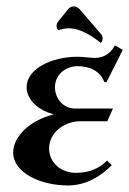

<svg xmlns="http://www.w3.org/2000/svg" viewBox="-20 -565 397 590"><path d="M289.6 -433.3C294.4 -438 295.4 -442.4 295.4 -447.3C295.4 -452.1 293.5 -457.3 289.6 -461.2L225.8 -535.6C220.5 -541.7 213.4 -545.4 206.5 -545.4C200.4 -545.4 194.1 -542.5 189.2 -536.6L159.7 -500.2C156.2 -496.1 153.8 -491.2 153.8 -486.3C153.8 -478.3 156.2 -475.1 159.7 -472.4C168.5 -475.1 178.5 -478 191.2 -478C214.1 -478 245.1 -468.8 289.6 -433.3ZM20.5 -96.2C20.5 -35.6 101.8 4.9 189 4.9C243.2 4.9 289.1 -22.5 323.5 -57.4L309.1 -71.5C283 -45.2 250 -33.9 213.1 -33.9C169.4 -33.9 130.9 -63.7 130.9 -108.9C130.9 -158.9 179.7 -192.4 225.6 -192.4H309.6L327.1 -231.4H210.9C174.8 -231.4 148.9 -261.7 148.9 -296.9C148.9 -336.2 182.4 -361.6 218.3 -361.6C257.6 -361.6 288.3 -345.2 300.3 -313.5L307.1 -312.3L357.4 -411.9L333 -425.5C320.8 -401.6 298.6 -387 272.5 -387C265.6 -387 256.8 -387.7 247.6 -388.7C237.5 -389.6 226.8 -390.6 217.8 -390.6C139.6 -390.6 61.8 -354 61.8 -296.9C61.8 -263.7 90.1 -228.3 145.3 -213.6C68.6 -194.1 20.5 -143.8 20.5 -96.2Z"/></svg>

Font: RisaltypS01
Style: Medium
Weight: 500
Italic angle: -9°
Designer: gluk
Foundry: gluk
Version: Version 0.24